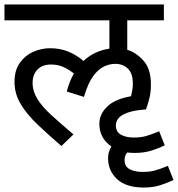

<svg xmlns="http://www.w3.org/2000/svg" viewBox="-20 -642 797 860"><path d="M204 -426Q248 -426 284.5 -411.5Q321 -397 354 -369Q402 -414 470 -424V-551H0V-622H714V-551H550V-419Q590 -407 623 -370Q656 -333 656 -264Q656 -229 649 -201.5Q642 -174 634 -152Q580 -148 550.5 -137Q521 -126 510 -111.5Q499 -97 499 -80Q499 -52 521 -39Q543 -26 580 -26Q612 -26 635.5 -33Q659 -40 693 -54L718 9Q692 22 658.5 32.5Q625 43 584 43Q566 43 550 41Q538 55 538 75Q538 103 560 115.5Q582 128 619 128Q651 128 674.5 121.5Q698 115 732 101L757 164Q731 177 698 187.5Q665 198 624 198Q545 198 504.5 160.5Q464 123 464 66Q464 39 479 14Q425 -23 425 -88Q425 -130 459.5 -164Q494 -198 567 -211Q570 -224 572.5 -238Q575 -252 575 -268Q575 -313 553 -334.5Q531 -356 496 -356Q471 -356 445.5 -344Q420 -332 397 -300.5Q374 -269 356 -208L279 -232Q291 -278 311 -313Q288 -331 263.5 -342Q239 -353 209 -353Q169 -353 147.5 -330Q126 -307 126 -271Q126 -233 147.5 -198.5Q169 -164 210 -126.5Q251 -89 309 -40L255 12Q197 -38 149 -83.5Q101 -129 73 -175.5Q45 -222 45 -275Q45 -328 69.5 -361.5Q94 -395 130.5 -410.5Q167 -426 204 -426Z"/></svg>

Font: TSCustom
Style: Regular
Weight: 400
Designer: Monotype Design Team
Foundry: Monotype Imaging Inc.
Version: Version 2.004; ttfautohint (v1.8.3) -l 8 -r 50 -G 200 -x 14 